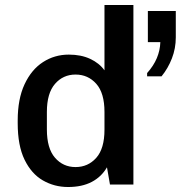

<svg xmlns="http://www.w3.org/2000/svg" viewBox="-20 -740 725 770"><path d="M253 10Q198 10 152 -16.5Q106 -43 78.5 -99.5Q51 -156 51 -246V-257Q51 -343 78.5 -402Q106 -461 152.5 -491Q199 -521 256 -521Q305 -521 341.5 -504Q378 -487 399 -458V-720H515V0H421L409 -69Q387 -31 348 -10.5Q309 10 253 10ZM283 -70Q333 -70 366 -107Q399 -144 399 -220V-291Q399 -367 366 -404Q333 -441 283 -441Q233 -441 200.5 -403.5Q168 -366 168 -291V-221Q168 -145 200.5 -107.5Q233 -70 283 -70ZM570 -434V-447Q596 -476 609 -507Q622 -538 623 -571H573V-696H685V-590Q685 -546 669.5 -506Q654 -466 628 -434Z"/></svg>

Font: Chivo Mono Medium
Style: Regular
Weight: 500
Monospace: yes
Designer: Hector Gatti
Foundry: Omnibus-Type
Version: Version 1.008